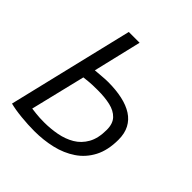

<svg xmlns="http://www.w3.org/2000/svg" viewBox="-187 -834 980 980"><g transform="rotate(45 303.5 -343.5)"><path d="M206 6Q162 6 111.5 1Q61 -4 27 -13L190 -693H268L206 -432Q235 -434 256 -436Q277 -438 296 -438Q353 -438 398.5 -428Q444 -418 476 -397.5Q508 -377 525 -344.5Q542 -312 542 -267Q542 -191 514.5 -138.5Q487 -86 439.5 -54Q392 -22 332 -8Q272 6 206 6ZM211 -61Q257 -61 302 -69.5Q347 -78 383.5 -99.5Q420 -121 442 -160Q464 -199 464 -260Q464 -305 441 -329Q418 -353 379 -362Q340 -371 290 -371Q244 -371 222.5 -368.5Q201 -366 190 -365L118 -68Q126 -67 151 -64Q176 -61 211 -61Z"/></g></svg>

Font: Ubuntu Sans
Style: Italic
Weight: 400
Italic angle: -13.5°
Designer: Dalton Maag Ltd
Foundry: Dalton Maag Ltd
Version: Version 1.006